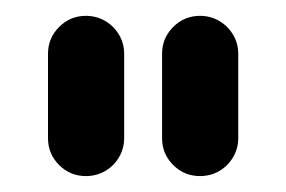

<svg xmlns="http://www.w3.org/2000/svg" viewBox="-20 -632 357 240"><path d="M87.4 -612.2Q100.4 -612.2 111.3 -605.9Q122.2 -599.6 128.7 -588.7Q135.2 -577.8 135.2 -564.8V-459.3Q135.2 -446.3 128.7 -435.4Q122.2 -424.4 111.3 -418.1Q100.4 -411.9 87.4 -411.9Q67.8 -411.9 53.9 -425.7Q40 -439.6 40 -459.3V-564.8Q40 -584.4 53.9 -598.3Q67.8 -612.2 87.4 -612.2ZM230 -612.2Q243 -612.2 253.9 -605.9Q264.8 -599.6 271.3 -588.7Q277.8 -577.8 277.8 -564.8V-459.3Q277.8 -446.3 271.3 -435.4Q264.8 -424.4 253.9 -418.1Q243 -411.9 230 -411.9Q210.4 -411.9 196.5 -425.7Q182.6 -439.6 182.6 -459.3V-564.8Q182.6 -584.4 196.5 -598.3Q210.4 -612.2 230 -612.2Z"/></svg>

Font: 26F Galaxy Hebrew Extra Bold
Style: Regular
Weight: 800
Designer: C₂₉H₂₅N₃O₅
Version: Version 1.000